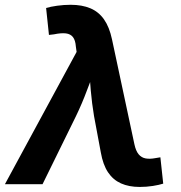

<svg xmlns="http://www.w3.org/2000/svg" viewBox="-51 -758 744 790"><path d="M-30.8 0 264.2 -544.4 261.2 -565.9Q259.3 -592.3 249.3 -605.2Q239.3 -618.2 220.2 -620.6Q201.2 -623 170.9 -616.7L150.4 -614.3L138.7 -725.1Q156.2 -730.5 184.1 -734.4Q211.9 -738.3 239.7 -738.3Q286.6 -738.3 320.8 -723.9Q355 -709.5 377 -678.2Q398.9 -647 409.7 -596.7L502 -164.6Q507.8 -137.2 519.3 -123.3Q530.8 -109.4 548.1 -106.2Q565.4 -103 588.4 -107.4L608.9 -110.8L620.6 -2.4Q604 2.9 577.9 7.1Q551.8 11.2 523.9 11.2Q479.5 11.2 446.8 -3.4Q414.1 -18.1 393.3 -49.3Q372.6 -80.6 363.8 -130.9L335.9 -280.3Q327.1 -333 322.5 -385.7Q317.9 -438.5 314 -495.6H348.6Q326.2 -438.5 306.6 -385.7Q287.1 -333 261.7 -280.3L124 0Z"/></svg>

Font: Inter 16pt
Style: Bold Italic
Weight: 700
Italic angle: -9.3988°
Version: Version 4.001;git-66647c0bb